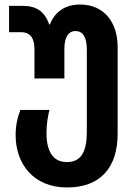

<svg xmlns="http://www.w3.org/2000/svg" viewBox="-20 -577 596 847"><path d="M276 250C423 250 499 162 499 13V-369C499 -477 441 -557 333 -557C267 -557 222 -525 200 -469H197C178 -525 141 -551 83 -551H20V-435H73C114 -435 132 -408 132 -360V-231H264V-361C264 -410 280 -440 313 -440C347 -440 363 -410 363 -359V5C363 89 340 138 275 138C206 138 185 78 185 9C185 -32 192 -67 198 -92H70C57 -60 49 -23 49 20C49 143 125 250 276 250Z"/></svg>

Font: Noto Sans Georgian Condensed Bold
Style: Regular
Weight: 700
Width: 3
Designer: Monotype Design Team, Akaki Razmadze
Foundry: Google LLC
Version: Version 2.005